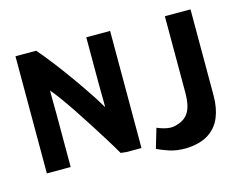

<svg xmlns="http://www.w3.org/2000/svg" viewBox="-104 -872 1451 1121"><g transform="rotate(-15 621.5 -311.5)"><path d="M640 8V-700H496V-457Q496 -449 496 -422.5Q496 -396 496.5 -364Q497 -332 497 -307Q497 -282 497 -277Q488 -291 475.5 -312.5Q463 -334 448 -356Q410 -414 366 -476Q322 -538 277.5 -596Q233 -654 193 -700H68V8H212V-284Q212 -290 212 -315.5Q212 -341 211.5 -372Q211 -403 211 -427Q211 -451 211 -454Q228 -436 257.5 -395.5Q287 -355 322.5 -302Q358 -249 394 -192.5Q430 -136 462 -84.5Q494 -33 515 4L550 8ZM1126 -700H971V-237Q971 -165 950 -126Q929 -87 883 -72Q850 -59 817 -65Q784 -71 755 -84L720 34Q746 48 791 63Q836 78 895 77Q980 73 1030.5 39.5Q1081 6 1103.5 -50Q1126 -106 1126 -179Z"/></g></svg>

Font: Repo Bold
Style: Bold
Weight: 700
Designer: Stefan Peev
Foundry: Context Ltd
Version: Version 1.502